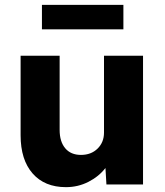

<svg xmlns="http://www.w3.org/2000/svg" viewBox="-20 -761 682 792"><path d="M252 11Q164 11 114.5 -45.5Q65 -102 65 -203V-531H226V-225Q226 -177 249 -149.5Q272 -122 314 -122Q356 -122 382.5 -148Q409 -174 409 -214V-531H570V0H419L415 -68Q388 -33 345 -11Q302 11 252 11ZM153 -640V-741H489V-640Z"/></svg>

Font: Lexend Deca
Style: Bold
Weight: 700
Designer: Bonnie Shaver-Troup, Thomas Jockin
Foundry: Lexend
Version: Version 1.008; ttfautohint (v1.8.4.7-5d5b)